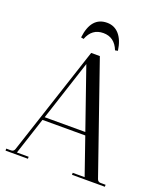

<svg xmlns="http://www.w3.org/2000/svg" viewBox="-147 -902 849 999"><g transform="rotate(20 278.0 -403.0)"><path d="M273 -806Q314 -806 340.5 -775.5Q367 -745 375 -688L360 -685Q335 -749 273 -749Q210 -749 186 -685L171 -688Q185 -806 273 -806ZM3 0V-11H30Q44 -11 49 -25L248 -630H296L506 -25Q511 -11 526 -11H553V0H371V-11H437L366 -216H129L62 -11H127V0ZM135 -233H360L244 -567Z"/></g></svg>

Font: Arapey Regular-Display
Style: Regular
Weight: 400
Designer: Eduardo Rodriguez Tunni
Foundry: Eduardo Rodriguez Tunni
Version: Version 4.000